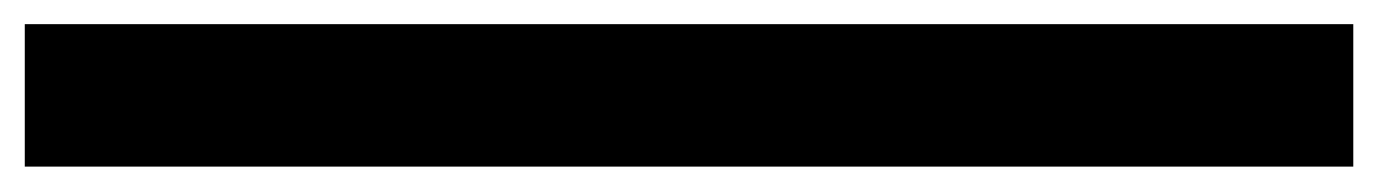

<svg xmlns="http://www.w3.org/2000/svg" viewBox="-24 22 1112 155"><path d="M-4 156.5V41.5H1068.5V156.5Z"/></svg>

Font: Trispace Expanded SemiBold
Style: Regular
Weight: 600
Width: 7
Designer: Tyler Finck
Foundry: Etcetera Type Company
Version: Version 1.210; ttfautohint (v1.8.3)